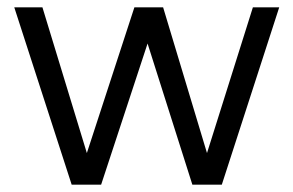

<svg xmlns="http://www.w3.org/2000/svg" viewBox="-20 -505 802 525"><path d="M176 0 19 -485H96L217.5 -86.5L347.5 -485H426L546 -86.5L671.5 -485H743.5L586.5 0H506L383.5 -386L256.5 0Z"/></svg>

Font: Geologica Cursive ExtraLight
Style: Regular
Weight: 250
Designer: Sindre Bremnes, Frode Helland
Foundry: Monokrom Skriftforlag AS
Version: Version 1.010;gftools[0.9.28]